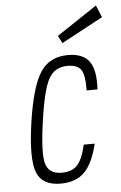

<svg xmlns="http://www.w3.org/2000/svg" viewBox="-54 -791 529 839"><g transform="rotate(-5 210.5 -371.0)"><path d="M124 -268Q143 -405 169.5 -452.5Q196 -500 252 -500Q297 -500 312.5 -475Q328 -450 326 -386H374Q379 -471 351.5 -509Q324 -547 258 -547Q177 -547 136.5 -484.5Q96 -422 73 -264Q51 -109 74 -49.5Q97 10 178 10Q245 10 283 -28Q321 -66 341 -151H293Q279 -88 255.5 -62.5Q232 -37 187 -37Q130 -37 117 -84Q104 -131 124 -268ZM239 -601 421 -699 399 -752 222 -634Z"/></g></svg>

Font: Secuela ExtLt
Style: Italic
Weight: 200
Italic angle: -8°
Designer: Fernando Haro
Foundry: deFharo
Version: Version 1.704